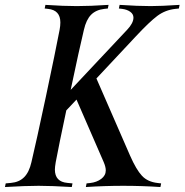

<svg xmlns="http://www.w3.org/2000/svg" viewBox="-20 -752 742 772"><path d="M475.6 -4.9Q400.4 -4.9 325.2 0L328.1 -14.6L342.3 -16.1Q368.7 -19 387 -32.7Q405.3 -46.4 405.3 -66.9Q405.3 -80.6 397 -100.1L287.6 -351.6L246.6 -308.1Q216.8 -168 204.1 -100.1Q200.7 -80.6 200.7 -70.3Q200.7 -21 251 -16.6L271.5 -14.6L268.6 0Q187.5 -4.9 135.3 -4.9Q82.5 -4.9 0 0L2.9 -14.6L24.4 -16.6Q57.1 -19.5 77.1 -39.6Q97.2 -59.6 106.4 -100.1Q125.5 -180.2 164.6 -364Q203.6 -547.9 219.7 -632.3Q222.7 -648.4 222.7 -661.6Q222.7 -711.4 172.9 -716.3L159.7 -717.8L162.6 -732.4Q236.3 -727.5 288.6 -727.5Q341.3 -727.5 416.5 -732.4L413.6 -717.8L399.4 -716.3Q365.7 -712.4 346.2 -692.6Q326.7 -672.9 317.4 -632.3Q299.3 -557.1 264.2 -390.6L491.2 -632.3Q516.6 -659.2 516.6 -681.2Q516.6 -695.3 503.7 -704.6Q490.7 -713.9 471.2 -716.3L458 -717.8L460.9 -732.4Q534.7 -727.5 585.9 -727.5Q627 -727.5 702.1 -732.4L699.2 -717.8L685.1 -716.3Q644.5 -711.9 612.5 -688Q580.6 -664.1 526.4 -606L367.7 -436.5L502.9 -126.5Q527.8 -69.8 550.8 -45.2Q573.7 -20.5 614.7 -16.1L627.9 -14.6L625 0Q551.3 -4.9 475.6 -4.9Z"/></svg>

Font: Flanker
Style: Italic
Weight: 400
Italic angle: -12°
Designer: Flanker
Version: Version 2.027